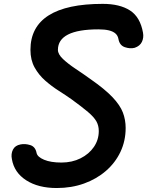

<svg xmlns="http://www.w3.org/2000/svg" viewBox="-20 -948 742 968"><path d="M266 0Q173 0 112.2 -39Q51.5 -78 40 -145.5Q34.5 -172 45.2 -193.5Q56 -215 84 -220Q106.5 -224.5 132.5 -216.5Q158.5 -208.5 164.5 -176.5Q169 -156.5 202.5 -142.5Q236 -128.5 290 -128.5Q343.5 -128.5 386 -149.8Q428.5 -171 453.2 -207Q478 -243 478 -287.5Q478 -315 465.8 -336.5Q453.5 -358 423.5 -383.5Q393.5 -409 340.5 -447.5Q311.5 -468 276 -490.5Q240.5 -513 208 -541.5Q175.5 -570 154.5 -607.8Q133.5 -645.5 133.5 -696.5Q133.5 -812 225 -870.2Q316.5 -928.5 498 -928.5Q584 -928.5 635.5 -895.2Q687 -862 701 -783Q705.5 -758 695.5 -737Q685.5 -716 659 -707Q636 -701 609.2 -710.2Q582.5 -719.5 577 -752Q574 -768.5 562.2 -779Q550.5 -789.5 529.2 -794.8Q508 -800 476.5 -800Q374.5 -800 323.2 -774Q272 -748 272 -696.5Q272 -674.5 297.8 -650.2Q323.5 -626 361.2 -601Q399 -576 435 -550Q509 -498.5 547.2 -458Q585.5 -417.5 599.5 -380.8Q613.5 -344 613.5 -303Q613.5 -238 587.5 -182.8Q561.5 -127.5 514.2 -86.5Q467 -45.5 403.8 -22.8Q340.5 0 266 0Z"/></svg>

Font: Edu VIC WA NT Hand
Style: Regular
Weight: 400
Designer: Tina and Corey Anderson, Eben Sorkin, Mirko Velimirovic
Foundry: Google for Education
Version: Version 1.000